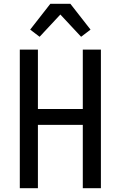

<svg xmlns="http://www.w3.org/2000/svg" viewBox="-20 -998 640 1018"><path d="M85 0V-735H181V-420H419V-735H515V0H419V-336H181V0ZM190 -803 140 -841 247 -978H353L460 -841L410 -803L300 -921Z"/></svg>

Font: Iosevka Fixed Curly Md Ex
Style: Regular
Weight: 500
Width: 7
Monospace: yes
Designer: Belleve Invis
Foundry: Belleve Invis
Version: Version 30.1.2